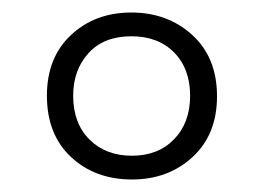

<svg xmlns="http://www.w3.org/2000/svg" viewBox="-20 -743 421 307"><path d="M191 -456Q132 -456 93.5 -492Q55 -528 55 -590Q55 -651 93.5 -687Q132 -723 190 -723Q248 -723 287.5 -687Q327 -651 327 -589Q327 -528 288 -492Q249 -456 191 -456ZM191 -494Q233 -494 258.5 -520.5Q284 -547 284 -590Q284 -633 258.5 -659Q233 -685 190 -685Q146 -685 121.5 -658Q97 -631 97 -590Q97 -546 123 -520Q149 -494 191 -494Z"/></svg>

Font: Noto Sans Sinhala UI Condensed Light
Style: Regular
Weight: 300
Width: 3
Designer: Jelle Bosma - Monotype Design Team
Foundry: Monotype Imaging Inc.
Version: Version 2.006; ttfautohint (v1.8.4.7-5d5b)